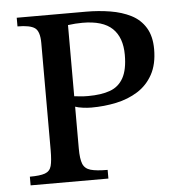

<svg xmlns="http://www.w3.org/2000/svg" viewBox="-49 -703 692 750"><g transform="rotate(-5 297.0 -328.5)"><path d="M346 0H41V-34Q81 -34 100.5 -41Q120 -48 125.5 -68.5Q131 -89 131 -131V-550Q131 -596 112 -609.5Q93 -623 44 -623V-657H316Q365 -657 410.5 -649.5Q456 -642 491.5 -624Q527 -606 547.5 -572.5Q568 -539 568 -488Q568 -429 546 -389Q524 -349 486.5 -325.5Q449 -302 402 -292Q355 -282 304 -282Q288 -282 270 -284.5Q252 -287 241 -291V-127Q241 -86 249 -66.5Q257 -47 279.5 -40.5Q302 -34 346 -34ZM295 -328Q347 -328 381.5 -340.5Q416 -353 434 -385.5Q452 -418 452 -476Q452 -544 415 -579.5Q378 -615 298 -615Q283 -615 270 -614Q257 -613 241 -611V-332Q250 -331 264 -329.5Q278 -328 295 -328Z"/></g></svg>

Font: STIX Two Text Medium
Style: Regular
Weight: 500
Designer: Ross Mills, John Hudson & Paul Hanslow, Tiro Typeworks Ltd; with prior portions MicroPress Inc., and Coen Hoffman.
Foundry: Tiro Typeworks Ltd
Version: Version 2.13 b171